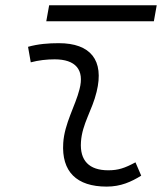

<svg xmlns="http://www.w3.org/2000/svg" viewBox="-20 -689 626 719"><path d="M487.3 -81.1C447.3 -59.6 423.3 -51.3 385.3 -51.3C314 -51.3 278.3 -87.4 283.2 -157.7C287.6 -225.6 325.2 -275.4 341.8 -345.2C371.1 -463.9 318.8 -527.3 200.2 -527.3C161.6 -527.3 123 -524.4 85 -513.7L95.2 -455.6C125 -463.4 154.8 -466.8 184.6 -466.8C262.7 -466.8 296.9 -428.2 277.8 -355C262.7 -293.9 221.2 -226.1 216.8 -153.3C210 -46.4 266.6 9.8 379.4 9.8C432.6 9.8 471.7 -8.3 508.8 -31.2ZM153.3 -609.4H556.2L566.9 -669.4H164.1Z"/></svg>

Font: Cascadia Code NF Light
Style: Italic
Weight: 300
Italic angle: -10°
Monospace: yes
Designer: Aaron Bell
Foundry: Saja Typeworks
Version: Version 2404.023